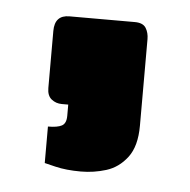

<svg xmlns="http://www.w3.org/2000/svg" viewBox="-33 -195 322 325"><g transform="rotate(5 128.5 -33.0)"><path d="M115 97Q90 97 71.5 92.5Q53 88 53 88V26Q69 26 76.5 22Q84 18 84 5V-14H73Q63 -14 55.5 -20Q48 -26 48 -39V-136Q48 -163 73 -163H184Q198 -163 203 -155Q208 -147 208 -136V11Q208 46 193.5 65Q179 84 158 90.5Q137 97 115 97Z"/></g></svg>

Font: Exo Thin Black
Style: Regular
Weight: 900
Version: Version 2.000